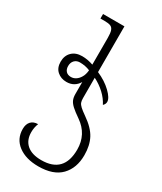

<svg xmlns="http://www.w3.org/2000/svg" viewBox="-245 -845 989 1174"><g transform="rotate(30 249.5 -257.5)"><path d="M42 94Q42 60 59.5 41Q77 22 109 22Q97 51 97 85Q97 141 132.5 172Q168 203 235 203Q394 203 394 37Q394 -70 306 -131Q267 -158 248 -175.5Q229 -193 221.5 -210Q214 -227 214 -252V-336Q185 -288 129 -288Q90 -288 63.5 -311.5Q37 -335 37 -378Q37 -421 63.5 -447Q90 -473 135 -473Q174 -473 214 -459V-648Q214 -682 208 -699Q202 -716 188 -722Q174 -728 146 -728H116V-760H267V-437Q327 -411 367 -372.5Q407 -334 407 -307Q407 -291 393 -278Q375 -314 342 -345Q309 -376 267 -397V-254Q267 -234 271.5 -222.5Q276 -211 289.5 -198.5Q303 -186 333 -165Q398 -120 423.5 -71.5Q449 -23 449 45Q449 136 396.5 190.5Q344 245 238 245Q150 245 96 204.5Q42 164 42 94ZM199 -368Q211 -387 214 -419Q181 -433 142 -433Q119 -433 104.5 -418Q90 -403 90 -378Q90 -355 102.5 -341.5Q115 -328 138 -328Q156 -328 172 -338.5Q188 -349 199 -368Z"/></g></svg>

Font: Noto Serif Georgian Light
Style: Regular
Weight: 300
Designer: Monotype Design team
Foundry: Monotype Imaging Inc.
Version: Version 1.000